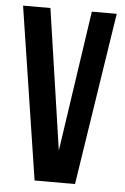

<svg xmlns="http://www.w3.org/2000/svg" viewBox="-51 -738 505 776"><g transform="rotate(5 201.0 -350.0)"><path d="M206 -129 290 -700H391L283 0H119L11 -700H122Z"/></g></svg>

Font: SVN-Bebas Neue
Style: Bold
Weight: 700
Designer: Ryoichi Tsunekawa
Foundry: Ryoichi Tsunekawa
Version: Version 1.300; ttfautohint (v1.7.9-c794)